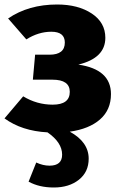

<svg xmlns="http://www.w3.org/2000/svg" viewBox="-21 -571 535 853"><path d="M472 -153Q472 -83 423.5 -40.5Q375 2 289 14Q373 60 373 134Q373 193 329.5 227.5Q286 262 218 262Q153 262 106 236L140 151Q170 165 199 165Q255 165 255 116Q255 62 190 17Q76 11 -1 -45L82 -143Q143 -106 213 -106Q289 -106 289 -163Q289 -217 212 -217H125L135 -328H199Q267 -328 267 -382Q267 -430 207 -430Q150 -430 96 -396L15 -489Q106 -551 233 -551Q326 -551 386.5 -511Q447 -471 447 -403Q447 -313 327 -284Q472 -263 472 -153Z"/></svg>

Font: FiraGO ExtraBold
Style: Regular
Weight: 800
Designer: bBox Type
Foundry: bBox Type GmbH
Version: Version 1.001;PS 001.001;hotconv 1.0.88;makeotf.lib2.5.64775